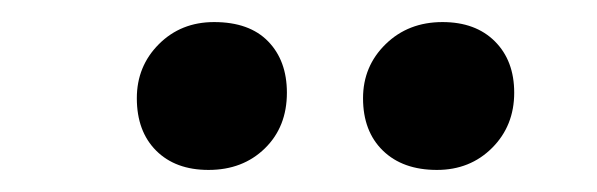

<svg xmlns="http://www.w3.org/2000/svg" viewBox="-20 -771 541 174"><path d="M104 -682Q104 -711 124 -731Q144 -751 174 -751Q206 -751 223 -733.5Q240 -716 240 -687Q240 -656 220 -636.5Q200 -617 169 -617Q139 -617 121.5 -634.5Q104 -652 104 -682ZM309 -682Q309 -711 329.5 -731Q350 -751 381 -751Q411 -751 428.5 -733.5Q446 -716 446 -687Q446 -657 426 -637Q406 -617 376 -617Q345 -617 327 -634.5Q309 -652 309 -682Z"/></svg>

Font: Literata Medium
Style: Italic
Weight: 500
Italic angle: -2°
Designer: Latin by Veronika Burian and Jose Scaglione. Greek by Irene Vlachou. Cyrillic by Vera Evstafieva
Foundry: TypeTogether
Version: Version 3.103;gftools[0.9.29]